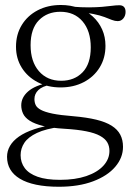

<svg xmlns="http://www.w3.org/2000/svg" viewBox="-20 -470 510 750"><path d="M210 259.5Q159.5 259.5 121.2 251.5Q83 243.5 57.8 228.2Q32.5 213 20 191.5Q7.5 170 7.5 142.5Q7.5 120 19 100Q30.5 80 54 63.5Q77.5 47 113.2 35Q149 23 198 16L227.5 11.5L217 25.5Q159 33 124.5 49.2Q90 65.5 75.2 87.8Q60.5 110 60.5 136Q60.5 165 76.8 186.8Q93 208.5 127 220.5Q161 232.5 214.5 232.5Q274 232.5 317.2 217.8Q360.5 203 384 177.2Q407.5 151.5 407.5 119.5Q407.5 100.5 399 86Q390.5 71.5 370.5 60.5Q350.5 49.5 316.5 42.8Q282.5 36 232 33Q180.5 30 147.5 21.8Q114.5 13.5 96 1.5Q77.5 -10.5 70.2 -26Q63 -41.5 63 -58.5Q63 -89.5 90 -113Q117 -136.5 170 -146.5L179 -139.5Q145 -133 129.8 -118.2Q114.5 -103.5 114.5 -83Q114.5 -70 119.5 -59.5Q124.5 -49 139.8 -40.8Q155 -32.5 185.2 -26.2Q215.5 -20 266.5 -16Q319 -11.5 356 -2.5Q393 6.5 416 21Q439 35.5 449.8 56Q460.5 76.5 460.5 103.5Q460.5 146 430.2 181.5Q400 217 343.8 238.2Q287.5 259.5 210 259.5ZM217 -128.5Q166.5 -128.5 127 -149Q87.5 -169.5 65 -205.5Q42.5 -241.5 42.5 -287.5Q42.5 -335.5 65 -372.2Q87.5 -409 127.2 -429.8Q167 -450.5 217.5 -450.5Q255.5 -450.5 287.2 -438.8Q319 -427 342.5 -405.5Q366 -384 379 -355Q392 -326 392 -291Q392 -243.5 369.5 -206.8Q347 -170 307.2 -149.2Q267.5 -128.5 217 -128.5ZM219 -154.5Q270.5 -154.5 302.5 -187.5Q334.5 -220.5 334.5 -285Q334.5 -349 302.5 -386.5Q270.5 -424 215.5 -424Q164.5 -424 132 -391Q99.5 -358 99.5 -293.5Q99.5 -229.5 132 -192Q164.5 -154.5 219 -154.5ZM282 -421.5 261.5 -444Q299 -441 327.8 -441.2Q356.5 -441.5 378 -443.2Q399.5 -445 416.2 -447.2Q433 -449.5 446.5 -449.5Q458 -449.5 464.2 -443Q470.5 -436.5 470.5 -423.5Q470.5 -408.5 461.8 -398Q453 -387.5 440 -387.5Q429 -387.5 417 -392.2Q405 -397 388 -403.5Q371 -410 345.2 -415.2Q319.5 -420.5 282 -421.5Z"/></svg>

Font: Newsreader 16pt Light
Style: Regular
Weight: 300
Designer: Hugues Gentile
Foundry: Production Type
Version: Version 1.003